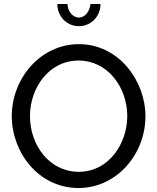

<svg xmlns="http://www.w3.org/2000/svg" viewBox="-20 -936 788 961"><path d="M373 5C565 5 708 -165 708 -354C708 -532 574 -715 375 -715C183 -715 39 -544 39 -355C39 -173 173 5 373 5ZM130 -355C130 -494 223 -633 374 -633C518 -633 617 -500 617 -355C617 -219 526 -76 374 -76C227 -76 130 -210 130 -355ZM375 -848C344 -848 318 -880 318 -916H267C267 -853 315 -805 375 -805C435 -805 483 -853 483 -916H433C429 -877 404 -848 375 -848Z"/></svg>

Font: Raleway Med
Style: Regular
Weight: 500
Designer: Matt McInerney, Pablo Impallari, Rodrigo Fuenzalida
Foundry: Matt McInerney, Pablo Impallari, Rodrigo Fuenzalida
Version: Version 3.00 July 28, 2015